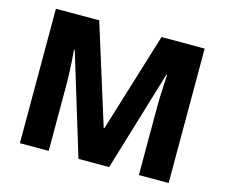

<svg xmlns="http://www.w3.org/2000/svg" viewBox="-101 -849 1152 985"><g transform="rotate(15 475.5 -357.0)"><path d="M391 0 228 -535H224Q226 -515 228 -483.5Q230 -452 231.5 -416Q233 -380 233 -346V0H80V-714H310L475 -187H479L641 -714H870V0H712V-349Q712 -380 713 -415Q714 -450 716 -482Q718 -514 719 -534H715L554 0Z"/></g></svg>

Font: Noto Sans Hebrew Thin ExtraBold
Style: Regular
Weight: 800
Version: Version 3.001